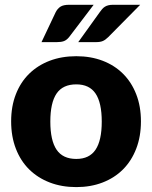

<svg xmlns="http://www.w3.org/2000/svg" viewBox="-20 -756 621 784"><path d="M291.5 -526.5Q350.5 -526.5 399 -508Q447.5 -489.5 482.2 -455Q517 -420.5 536.2 -371.2Q555.5 -322 555.5 -260.5Q555.5 -198.5 536.2 -148.8Q517 -99 482.2 -64.2Q447.5 -29.5 399 -10.8Q350.5 8 291.5 8Q232 8 183.2 -10.8Q134.5 -29.5 99.2 -64.2Q64 -99 44.8 -148.8Q25.5 -198.5 25.5 -260.5Q25.5 -322 44.8 -371.2Q64 -420.5 99.2 -455Q134.5 -489.5 183.2 -508Q232 -526.5 291.5 -526.5ZM291.5 -107Q345 -107 370.2 -144.8Q395.5 -182.5 395.5 -259.5Q395.5 -336.5 370.2 -374Q345 -411.5 291.5 -411.5Q236.5 -411.5 211 -374Q185.5 -336.5 185.5 -259.5Q185.5 -182.5 211 -144.8Q236.5 -107 291.5 -107ZM362.5 -736.5 262.5 -605Q252.5 -592.5 241.2 -588.2Q230 -584 212.5 -584H149.5L207.5 -706.5Q215 -721 227 -728.8Q239 -736.5 262.5 -736.5ZM552.5 -736.5 422.5 -605Q411 -593.5 400.5 -588.8Q390 -584 372.5 -584H299.5L387.5 -706.5Q392.5 -713.5 397.2 -719Q402 -724.5 408.2 -728.5Q414.5 -732.5 422.8 -734.5Q431 -736.5 442.5 -736.5Z"/></svg>

Font: Lato 2
Style: Regular
Weight: 900
Designer: Lukasz Dziedzic with Adam Twardoch and Botio Nikoltchev
Foundry: tyPoland Lukasz Dziedzic
Version: Version 2.015; 2015-08-06; http://www.latofonts.com/